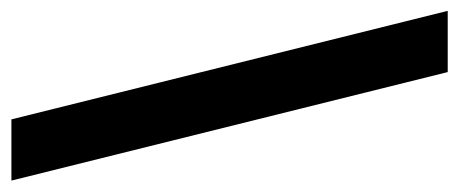

<svg xmlns="http://www.w3.org/2000/svg" viewBox="-260 -516 824 345"><g transform="rotate(-90 152.5 -344.0)"><path d="M305 48H195L0 -736H110Z"/></g></svg>

Font: Archivo SemiExpanded ExtraBold
Style: Regular
Weight: 800
Width: 6
Designer: Hector Gatti
Foundry: Omnibus-Type
Version: Version 2.001; ttfautohint (v1.8.3)